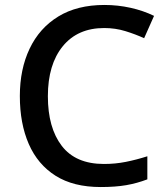

<svg xmlns="http://www.w3.org/2000/svg" viewBox="-20 -837 673 774"><path d="M400 -724Q293 -724 233 -650.5Q173 -577 173 -449Q173 -322 229 -249Q285 -176 399 -176Q445 -176 487.5 -184.5Q530 -193 574 -207V-114Q532 -98 488.5 -90.5Q445 -83 386 -83Q276 -83 204 -128.5Q132 -174 96 -256.5Q60 -339 60 -450Q60 -558 99.5 -641Q139 -724 215 -770.5Q291 -817 401 -817Q455 -817 506.5 -805.5Q558 -794 601 -773L561 -683Q526 -699 485.5 -711.5Q445 -724 400 -724Z"/></svg>

Font: Noto Sans Telugu UI Medium
Style: Regular
Weight: 500
Designer: Jelle Bosma - Monotype Design Team
Foundry: Monotype Imaging Inc.
Version: Version 2.005; ttfautohint (v1.8.4.7-5d5b)